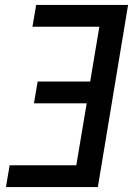

<svg xmlns="http://www.w3.org/2000/svg" viewBox="-20 -755 540 775"><path d="M4 0 19 -88H288L330 -338H117L132 -426H344L381 -647H111L126 -735H497L375 0Z"/></svg>

Font: Iosevka SS04 Semibold Oblique
Style: Regular
Weight: 600
Italic angle: -9°
Monospace: yes
Designer: Belleve Invis
Foundry: Belleve Invis
Version: Version 19.0.0; ttfautohint (v1.8.4)